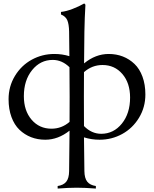

<svg xmlns="http://www.w3.org/2000/svg" viewBox="-20 -801 885 1104"><path d="M240.2 2.4Q196.3 2.4 158.7 -12.2Q121.1 -26.9 91.8 -54.9Q62.5 -83 45.9 -128.2Q29.3 -173.3 29.3 -230.5Q29.3 -304.2 65.9 -364.5Q102.5 -424.8 162.6 -457.8Q222.7 -490.7 292.5 -490.7Q337.9 -490.7 378.9 -478Q377.9 -589.4 377.4 -619.1Q376.5 -662.6 366.9 -684.8Q357.4 -707 330.6 -717.8V-732.4Q359.9 -735.4 397.5 -749.8Q435.1 -764.2 464.4 -781.2L471.2 -773.9Q466.8 -700.7 465.3 -618.7Q463.9 -539.6 463.4 -436.5Q529.3 -490.7 605 -490.7Q648.9 -490.7 686.5 -476.1Q724.1 -461.4 753.4 -433.3Q782.7 -405.3 799.3 -360.1Q815.9 -314.9 815.9 -257.8Q815.9 -184.1 779.3 -123.8Q742.7 -63.5 682.6 -30.5Q622.6 2.4 552.7 2.4Q505.9 2.4 462.9 -11.2Q463.9 130.4 465.3 183.1Q465.8 223.6 481.7 243.7Q497.6 263.7 531.2 268.6V283.2Q467.8 278.3 421.4 278.3Q375 278.3 311.5 283.2V268.6Q345.2 263.7 361.1 243.7Q377 223.6 377.4 183.1Q379.4 29.8 379.9 -49.8Q314 2.4 240.2 2.4ZM462.4 -244.1Q462.4 -139.6 462.9 -76.2Q506.3 -31.7 562 -31.7Q633.3 -31.7 680.7 -90.3Q728 -148.9 728 -240.2Q728 -323.7 683.6 -375.5Q639.2 -427.2 569.3 -427.2Q509.3 -427.2 462.9 -386.2Q462.4 -334.5 462.4 -244.1ZM380.4 -244.1Q380.4 -292.5 379.4 -414.6Q336.4 -456.5 283.2 -456.5Q211.9 -456.5 164.6 -397.9Q117.2 -339.4 117.2 -248Q117.2 -164.6 161.6 -112.8Q206.1 -61 275.9 -61Q334.5 -61 379.9 -100.1Q380.4 -154.8 380.4 -244.1Z"/></svg>

Font: Flanker
Style: Regular
Weight: 400
Designer: Flanker
Foundry: Flanker
Version: Version 2.027